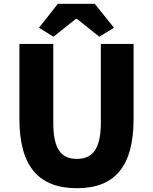

<svg xmlns="http://www.w3.org/2000/svg" viewBox="-20 -975 803 1009"><path d="M384 14C582 14 682 -99 682 -350V-744H510V-331C510 -190 465 -140 384 -140C302 -140 260 -190 260 -331V-744H82V-350C82 -99 185 14 384 14ZM185 -829 261 -782 379 -876H384L502 -782L579 -829L478 -955H284Z"/></svg>

Font: Noto Sans T Chinese Black
Style: Bold
Weight: 900
Designer: Ryoko NISHIZUKA (kana & ideographs); Paul D. Hunt (Latin, Greek & Cyrillic); Wenlong ZHANG (bopomofo); Sandoll Communica
Foundry: Adobe Systems Incorporated
Version: Version 1.000;PS 1;hotconv 1.0.78;makeotf.lib2.5.61930